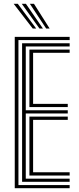

<svg xmlns="http://www.w3.org/2000/svg" viewBox="-20 -995 416 1015"><path d="M58 0V-800H348.2V-783.2H77.5V-16.8H348.2V0ZM135.5 -67.2V-378.5H338.2V-361.5H155V-84.2H348.2V-67.2ZM96.8 -33.8V-766.2H348.2V-749.5H116.2V-412H338.2V-395.2H116.2V-50.5H348.2V-33.8ZM135.5 -429V-732.8H348.2V-715.8H155V-445.8H338.2V-429ZM153.2 -844 52.2 -975H74L171.5 -844ZM188.8 -844 95 -975H116.8L207 -844ZM224.2 -844 137.8 -975H159.5L242.5 -844Z"/></svg>

Font: Big Shoulders Inline Text Thin SemiBold
Style: Regular
Weight: 600
Version: Version 2.002